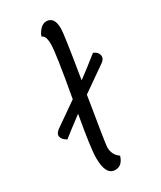

<svg xmlns="http://www.w3.org/2000/svg" viewBox="-235 -808 739 884"><g transform="rotate(-30 134.0 -366.0)"><path d="M170 -742Q213 -742 213 -679Q213 -649 176 -425Q212 -451 285 -509Q312 -496 312 -474Q312 -459 293 -446L164 -356Q124 -114 124 -99Q124 -58 156 -36Q142 10 105 10Q55 10 55 -81Q55 -134 85 -300Q63 -284 28 -257Q-7 -230 -17 -222Q-44 -238 -44 -258Q-44 -271 -25 -285L97 -370Q137 -592 137 -639Q137 -686 117 -691Q119 -705 135 -723.5Q151 -742 170 -742Z"/></g></svg>

Font: Overlock
Style: Italic
Weight: 400
Designer: Dario Muhafara
Foundry: Dario Manuel Muhafara
Version: Version 1.001